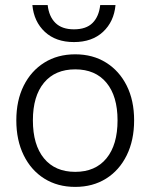

<svg xmlns="http://www.w3.org/2000/svg" viewBox="-20 -724 590 753"><path d="M433 -704Q427 -639 384 -599Q341 -559 270 -559Q199 -559 156 -599Q113 -639 107 -704H167Q172 -659 197.5 -634Q223 -609 270 -609Q318 -609 343 -634Q368 -659 373 -704ZM44 -252Q44 -330 73 -388Q102 -446 154 -478.5Q206 -511 275 -511Q344 -511 396 -478.5Q448 -446 477 -388Q506 -330 506 -252Q506 -174 477 -115Q448 -56 396 -23.5Q344 9 275 9Q206 9 154 -23.5Q102 -56 73 -115Q44 -174 44 -252ZM441 -252Q441 -347 397.5 -399.5Q354 -452 275 -452Q196 -452 152.5 -399.5Q109 -347 109 -252Q109 -156 152.5 -103Q196 -50 275 -50Q354 -50 397.5 -103Q441 -156 441 -252Z"/></svg>

Font: Overused Grotesk Book
Style: Regular
Weight: 350
Version: Version 0.003